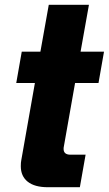

<svg xmlns="http://www.w3.org/2000/svg" viewBox="-20 -783 455 803"><path d="M180 0Q125 0 96 -23Q67 -46 67 -88Q67 -104 69 -113L126 -436H48L71 -567H149L184 -763H352L317 -567H415L392 -436H294L247 -170Q246 -167 246 -160Q246 -136 275 -136H338L314 0Z"/></svg>

Font: Open Sauce One Black Italic
Style: Regular
Weight: 900
Italic angle: -10°
Designer: Alfredo Marco Pradil
Foundry: Creative Sauce Fz LLC
Version: Version 1.477